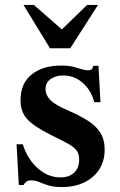

<svg xmlns="http://www.w3.org/2000/svg" viewBox="-20 -745 483 776"><path d="M230 11Q196 11 174.5 4Q153 -3 137.5 -9.5Q122 -16 106 -16Q93 -16 86.5 -11Q80 -6 75 3H56L47 -162H72Q91 -102 132.5 -65Q174 -28 224 -28Q260 -28 280 -47.5Q300 -67 300 -100Q300 -122 290.5 -135.5Q281 -149 260.5 -161Q240 -173 205 -190L185 -200Q117 -234 90 -263.5Q63 -293 63 -340Q63 -408 108 -444Q153 -480 227 -480Q258 -480 277 -475Q296 -470 309.5 -465.5Q323 -461 335 -461Q350 -461 353 -468Q356 -475 357 -479H378L386 -332H361Q353 -364 334.5 -388.5Q316 -413 291 -426.5Q266 -440 236 -440Q205 -440 184.5 -425.5Q164 -411 164 -385Q164 -368 173.5 -353.5Q183 -339 199 -328Q215 -317 232 -309L263 -295Q304 -277 335.5 -257Q367 -237 385 -209.5Q403 -182 403 -140Q403 -95 381.5 -61Q360 -27 321 -8Q282 11 230 11ZM182 -550 75 -725H117L230 -626L332 -725H376L264 -550Z"/></svg>

Font: Frank Ruhl Libre Medium
Style: Regular
Weight: 500
Designer: Yanek Iontef
Foundry: Fontef
Version: Version 6.004